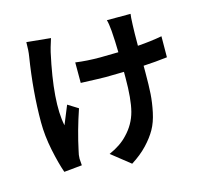

<svg xmlns="http://www.w3.org/2000/svg" viewBox="-119 -931 1238 1139"><g transform="rotate(-15 500.0 -361.5)"><path d="M135.7 -790 283.2 -775.4Q262.7 -710.9 259.8 -695.3Q195.3 -402.3 226.6 -254.9Q231.4 -265.6 248 -307.1Q264.6 -348.6 273.4 -369.1L335.9 -330.1Q293 -204.1 268.6 -87.9Q261.7 -62.5 261.7 -40L264.6 1L154.3 11.7Q133.8 -45.9 115.2 -135.7Q96.7 -225.6 96.7 -308.6Q96.7 -495.1 129.9 -704.1Q135.7 -738.3 135.7 -790ZM918.9 -616.2 918 -487.3Q845.7 -478.5 771.5 -474.6V-433.6Q771.5 -354.5 768.1 -302.2Q764.6 -250 752.4 -192.4Q740.2 -134.8 716.8 -93.3Q693.4 -51.8 653.8 -9.8Q614.3 32.2 555.7 69.3L441.4 -21.5Q514.6 -53.7 556.6 -99.6Q611.3 -156.2 630.4 -229.5Q649.4 -302.7 649.4 -433.6V-469.7Q575.2 -467.8 538.1 -467.8Q506.8 -467.8 384.8 -472.7V-598.6Q454.1 -588.9 535.2 -588.9Q571.3 -588.9 647.5 -590.8Q646.5 -658.2 641.6 -723.6Q637.7 -769.5 630.9 -792H776.4Q773.4 -777.3 771.5 -724.6Q769.5 -679.7 769.5 -597.7Q851.6 -603.5 918.9 -616.2Z"/></g></svg>

Font: Gen Shin Gothic Bold
Style: Bold
Weight: 700
Designer: [Source Han Sans]
Ryoko NISHIZUKA  (kana & ideographs); Paul D. Hunt (Latin, Greek & Cyrillic); Wenlong ZHANG  (bopomofo
Version: Version 1.002.20150607